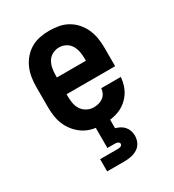

<svg xmlns="http://www.w3.org/2000/svg" viewBox="-181 -630 862 952"><g transform="rotate(-30 250.0 -154.0)"><path d="M252 8Q225 8 198 3Q171 -2 147.5 -15.5Q124 -29 105.5 -49.5Q87 -70 75.5 -94.5Q64 -119 59.5 -146Q55 -173 55 -200V-320Q55 -347 59.5 -374Q64 -401 75 -425.5Q86 -450 104 -470.5Q122 -491 145.5 -504.5Q169 -518 196 -523Q223 -528 250 -528Q277 -528 304 -523Q331 -518 354.5 -504.5Q378 -491 396 -470.5Q414 -450 425 -425.5Q436 -401 440.5 -374Q445 -347 445 -320V-212H167V-200Q167 -180 170.5 -160Q174 -140 185 -123.5Q196 -107 214 -97.5Q232 -88 252 -88Q266 -88 280 -91.5Q294 -95 305.5 -103.5Q317 -112 323.5 -125Q330 -138 331 -152H443Q441 -129 434 -106.5Q427 -84 414 -65Q401 -46 382.5 -31Q364 -16 342.5 -7.5Q321 1 298 4.5Q275 8 252 8ZM167 -308H333V-320Q333 -340 329.5 -359.5Q326 -379 316 -396Q306 -413 288 -422.5Q270 -432 250 -432Q230 -432 212 -422.5Q194 -413 184 -396Q174 -379 170.5 -359.5Q167 -340 167 -320ZM150 220V150H250Q254 150 258.5 149.5Q263 149 267 147.5Q271 146 274 142.5Q277 139 277 135Q277 131 274 127.5Q271 124 267 122.5Q263 121 258.5 120.5Q254 120 250 120H209V0H291V54Q305 58 317.5 64.5Q330 71 339.5 82Q349 93 353.5 107Q358 121 358 135Q358 155 349.5 173Q341 191 324.5 201.5Q308 212 288.5 216Q269 220 250 220Z"/></g></svg>

Font: Iosevka Gothic
Style: Bold
Weight: 700
Monospace: yes
Designer: Belleve Invis
Foundry: Belleve Invis
Version: Version 15.5.1; ttfautohint (v1.8.4)